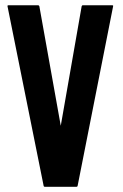

<svg xmlns="http://www.w3.org/2000/svg" viewBox="-20 -716 473 736"><path d="M272.9 0H151.9Q147.5 0 147 -4.9L8.8 -691.9Q7.8 -695.8 12.7 -695.8H126Q129.9 -695.8 130.9 -691.9L212.9 -233.9L293 -691.9Q293.9 -695.8 297.9 -695.8H409.7Q415 -695.8 413.6 -691.9L277.8 -4.9Q277.3 0 272.9 0Z"/></svg>

Font: WRV
Style: Display
Weight: 400
Designer: Will Viles x Danh Hong
Version: Version 8.001; ttfautohint (v1.8.3)